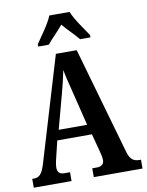

<svg xmlns="http://www.w3.org/2000/svg" viewBox="-99 -1001 819 1071"><g transform="rotate(-10 310.0 -465.5)"><path d="M165 -784V-771H225C247 -799 287 -837 313 -869C337 -839 384 -795 402 -771H461V-784C436 -822 388 -886 371 -931H256C239 -886 190 -822 165 -784ZM4 0H218V-50H186C157 -50 147 -65 147 -89C147 -107 154 -135 158 -151L179 -237H375L401 -139C405 -124 411 -101 411 -85C411 -61 395 -50 372 -50H344V0H620V-50H611C579 -50 559 -64 547 -105L373 -714H255L78 -124C60 -63 42 -50 13 -50H4ZM197 -294 250 -491C262 -534 272 -578 280 -618C287 -578 299 -534 311 -485L358 -294Z"/></g></svg>

Font: Noto Serif Devanagari ExtraCondensed
Style: Bold
Weight: 700
Width: 2
Designer: Universal Thirst, Indian Type Foundry and the Monotype Design Team
Foundry: Monotype Imaging Inc.
Version: Version 2.004